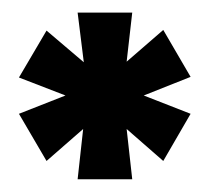

<svg xmlns="http://www.w3.org/2000/svg" viewBox="-20 -720 330 302"><path d="M279.8 -599.1 206.1 -569.8 279.8 -541 236.8 -466.8 179.2 -517.1 188 -438H102.1L110.8 -517.1L53.2 -466.8L9.8 -541L83 -569.8L9.8 -598.1L53.2 -671.9L111.8 -622.1L102.1 -700.2H188L179.2 -623L236.8 -672.9Z"/></svg>

Font: Quaderni
Style: Regular
Weight: 400
Designer: Romain Laurent, Daphné Lejeune, Alexandre D’Hubert
Foundry: ESAD Valence
Version: Version 1.000;FEAKit 1.0